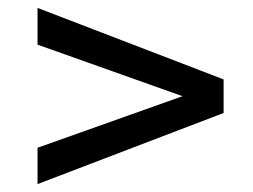

<svg xmlns="http://www.w3.org/2000/svg" viewBox="-20 -595 640 486"><path d="M75 -129V-221L480 -365V-338L75 -482V-575L546 -394V-309Z"/></svg>

Font: SUSE Medium
Style: Regular
Weight: 500
Designer: Rene Bieder
Foundry: SUSE
Version: Version 1.000